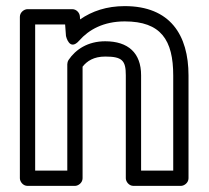

<svg xmlns="http://www.w3.org/2000/svg" viewBox="-20 -583 685 628"><path d="M324.1 -448C267.5 -448 227.4 -421.4 204.3 -386.9C201.6 -382.8 200.1 -377 200.1 -373V-25H95V-503H193L195.8 -465.2C195.8 -465.2 206.9 -413.2 239.5 -450.6C270.5 -486 318.9 -513 387.9 -513C506.5 -513 546.6 -452.1 546.6 -336V-25H441.5V-337C441.5 -409.6 399.4 -448 324.1 -448ZM324.1 -398C379.7 -398 391.5 -385 391.5 -337V0C391.5 10.7 401.4 25 416.5 25H571.6C582.3 25 596.6 15.1 596.6 0V-336C596.6 -468.4 536.7 -563 387.9 -563C329 -563 280.9 -546.6 242 -519.5L241.2 -529.8C240.4 -541 230.1 -553 216.3 -553H70C59.3 -553 45 -543.1 45 -528V0C45 10.7 54.9 25 70 25H225.1C235.8 25 250.1 15.1 250.1 0V-364.9C264.6 -383.4 286.9 -398 324.1 -398Z"/></svg>

Font: Asimov
Style: WidOu
Weight: 500
Designer: Google
Version: Version 2.000980; 2014